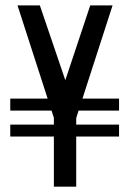

<svg xmlns="http://www.w3.org/2000/svg" viewBox="-20 -702 480 722"><path d="M182.6 0H266.6V-188.5H427.7V-233.4H266.6V-257.8L275.4 -286.1H427.7V-331.1H290L403.3 -681.6H319.3L225.6 -400.4L129.9 -681.6H45.9L159.2 -331.1H18.6V-286.1H173.8L182.6 -258.8V-233.4H18.6V-188.5H182.6Z"/></svg>

Font: Post No Bills Jaffna SemiBold
Style: Regular
Weight: 600
Designer: Kosala Senevirathne, Siva Puranthara, Lasantha Premarathna, Tharique Azeez
Foundry: Mooniak
Version: Version 1.220 ; ttfautohint (v1.6)